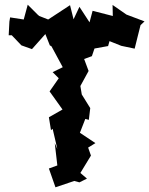

<svg xmlns="http://www.w3.org/2000/svg" viewBox="-20 -770 635 817"><path d="M578 -663 595 -679 518 -708 459 -749 460 -702 374 -724 361 -675 318 -741 293 -688 278 -748 185 -687 147 -702 141 -707 98 -750 81 -687 23 -696 20 -678 17 -620H30L71 -577L116 -561L173 -625L192 -577L199 -573L247 -484L204 -463L230 -437L191 -381L246 -304L188 -271L197 -216L204 -222L224 -136L213 -161L224 -66L188 -53L216 27L296 0L318 6L350 -10L322 -34L367 -108L355 -142L386 -161L320 -205L343 -264L358 -260L364 -310L328 -368L322 -404L357 -468L338 -519L371 -531L391 -590L368 -561L440 -574L446 -595L496 -575L553 -563C561 -597 570 -630 578 -663Z"/></svg>

Font: Asimov Aggro
Style: Condensed
Weight: 500
Designer: Google
Version: Version 2.000980; 2014